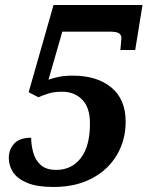

<svg xmlns="http://www.w3.org/2000/svg" viewBox="-20 -734 587 764"><path d="M192 10Q128 10 89 -6Q50 -22 32.5 -48Q15 -74 15 -106Q15 -139 36.5 -162.5Q58 -186 104 -186Q104 -158 112 -128Q120 -98 141.5 -78Q163 -58 204 -58Q265 -58 301.5 -105Q338 -152 338 -243Q338 -306 307 -337.5Q276 -369 228 -369Q195 -369 173 -362Q151 -355 133 -347L94 -367L193 -714H547L518 -535H459Q460 -548 461.5 -563Q463 -578 463 -584Q463 -595 453.5 -601.5Q444 -608 418 -608H228L173 -417Q190 -423 213 -428Q236 -433 270 -433Q366 -433 423 -386Q480 -339 480 -250Q480 -177 445.5 -118Q411 -59 346.5 -24.5Q282 10 192 10Z"/></svg>

Font: Noto Serif Tamil SemiCondensed
Style: Bold Italic
Weight: 700
Width: 4
Italic angle: -12°
Designer: Indian Type Foundry, Tom Grace, and the Monotype Design Team
Foundry: Monotype Imaging Inc.
Version: Version 2.003; ttfautohint (v1.8.4.7-5d5b)